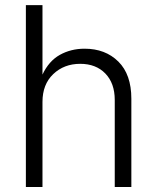

<svg xmlns="http://www.w3.org/2000/svg" viewBox="-20 -748 629 768"><path d="M149.9 -340.3V0H83.5V-727.5H149.9V-449.7Q175.3 -503.9 219.5 -528.6Q263.7 -553.2 318.4 -553.2Q401.4 -553.2 453.4 -501.7Q505.4 -450.2 505.4 -353V0H439V-348.1Q439 -415 401.4 -453.9Q363.8 -492.7 300.8 -492.7Q236.3 -492.7 193.1 -451.7Q149.9 -410.6 149.9 -340.3Z"/></svg>

Font: Inter Light
Style: Regular
Weight: 300
Designer: Rasmus Andersson
Foundry: rsms
Version: Version 4.000;git-a52131595